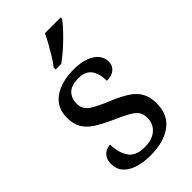

<svg xmlns="http://www.w3.org/2000/svg" viewBox="-237 -840 924 924"><g transform="rotate(-45 225.5 -378.0)"><path d="M210 10Q160 10 123 -2Q86 -14 65.5 -37.5Q45 -61 45 -96Q45 -123 56 -138Q67 -153 81.5 -159Q96 -165 108 -165Q108 -113 131.5 -75.5Q155 -38 216 -38Q269 -38 297.5 -63.5Q326 -89 326 -129Q326 -154 315.5 -170Q305 -186 278.5 -201.5Q252 -217 203 -238Q152 -261 118.5 -282.5Q85 -304 68.5 -332.5Q52 -361 52 -404Q52 -472 103.5 -508.5Q155 -545 240 -545Q288 -545 320.5 -532.5Q353 -520 369.5 -499Q386 -478 386 -453Q386 -426 367.5 -409.5Q349 -393 314 -393Q314 -443 293 -471Q272 -499 228 -499Q177 -499 155 -476.5Q133 -454 133 -419Q133 -381 161.5 -360.5Q190 -340 257 -313Q310 -291 343 -269Q376 -247 391.5 -218Q407 -189 407 -147Q407 -69 353 -29.5Q299 10 210 10ZM178 -619Q193 -638 209 -664Q225 -690 240 -717Q255 -744 265 -766H372V-756Q363 -743 345 -723Q327 -703 304.5 -681Q282 -659 259 -639.5Q236 -620 216 -606H178Z"/></g></svg>

Font: Noto Rashi Hebrew
Style: Regular
Weight: 400
Version: Version 1.006